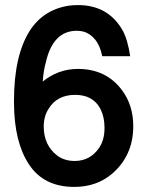

<svg xmlns="http://www.w3.org/2000/svg" viewBox="-20 -713 596 755"><path d="M382 -492Q374 -533 354 -557.5Q334 -582 307 -589Q295 -592 282 -592Q188 -592 160 -467Q151 -435 148 -392Q175 -415 210.5 -428.5Q246 -442 286 -442Q398 -442 460 -358Q504 -299 504 -217Q504 -158 482.5 -111Q461 -64 421 -30Q360 22 272 22Q151 22 93 -68Q36 -155 35 -307V-317Q35 -494 97 -592Q151 -676 253 -691Q261 -692 269.5 -692.5Q278 -693 287 -693Q402 -693 459 -599Q471 -579 479 -552Q487 -525 492 -492ZM276 -340Q204 -340 171 -285Q152 -256 152 -215Q152 -143 204 -102Q218 -91 236 -85.5Q254 -80 273 -80Q335 -80 370 -132Q391 -163 391 -210Q391 -252 376 -282.5Q361 -313 332 -328Q321 -334 306 -337Q291 -340 276 -340Z"/></svg>

Font: Ekushey Amar Bangla
Style: Bold
Weight: 700
Designer: Al Mamun Sumon
Foundry: Al Mamun Sumon
Version: Version 1.0